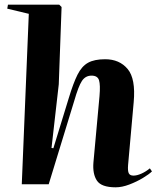

<svg xmlns="http://www.w3.org/2000/svg" viewBox="-20 -787 671 820"><path d="M629 -55Q617 -43 590.5 -27Q564 -11 532.5 1Q501 13 474 13Q413 13 394 -15.5Q375 -44 379 -93L405 -377Q409 -424 403 -444Q397 -464 371 -464Q345 -464 330 -441.5Q315 -419 297 -356L188 0H73L103 -728L11 -750L14 -767H233L243 -757L231 -427L200 -155L208 -154L274 -369Q293 -432 311 -468Q329 -504 356 -519Q383 -534 429 -534Q490 -534 525 -492.5Q560 -451 551 -351L527 -82Q525 -57 530 -47Q535 -37 550 -37Q565 -37 584 -45.5Q603 -54 620 -68Z"/></svg>

Font: Literata 72pt
Style: Bold Italic
Weight: 700
Italic angle: -2°
Designer: Latin by Veronika Burian and Jose Scaglione. Greek by Irene Vlachou. Cyrillic by Vera Evstafieva
Foundry: TypeTogether
Version: Version 3.002